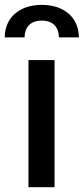

<svg xmlns="http://www.w3.org/2000/svg" viewBox="-47 -778 348 798"><path d="M179.7 -528.3H71.3V0H179.7ZM280.8 -622.6C280.8 -702.6 221.7 -757.8 127 -757.8C31.7 -757.8 -27.3 -702.6 -27.3 -622.6H55.2C55.2 -659.2 74.2 -692.4 127 -692.4C178.2 -692.4 197.8 -659.2 197.8 -622.6Z"/></svg>

Font: Bert Sans Medium
Style: Regular
Weight: 500
Designer: Christian Robertson (Google), Cristiano Sobral
Foundry: Google, Cristiano Sobral
Version: Version 3.101